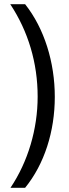

<svg xmlns="http://www.w3.org/2000/svg" viewBox="-20 -740 331 918"><path d="M242 -277C242 -442 192 -604 100 -720H29C115 -590 160 -439 160 -278C160 -123 114 33 30 158H100C192 45 242 -111 242 -277Z"/></svg>

Font: Noto Sans Gujarati UI ExtraCondensed
Style: Regular
Weight: 400
Width: 2
Designer: Jelle Bosma - Monotype Design Team, Universal Thirst
Foundry: Monotype Imaging Inc.
Version: Version 2.106